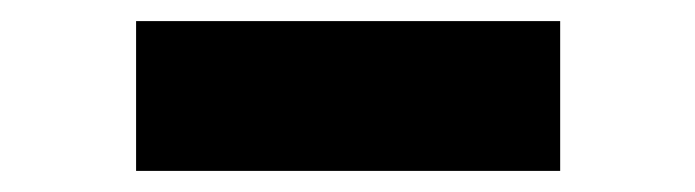

<svg xmlns="http://www.w3.org/2000/svg" viewBox="-20 -381 659 182"><path d="M109 -219V-361H511V-219Z"/></svg>

Font: Lexend Tera
Style: Bold
Weight: 700
Designer: Bonnie Shaver-Troup, Thomas Jockin
Foundry: Lexend
Version: Version 1.007